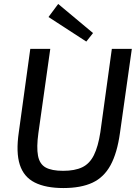

<svg xmlns="http://www.w3.org/2000/svg" viewBox="-20 -937 707 970"><path d="M646 -690 586 -265Q572 -164 538.5 -102.5Q505 -41 447 -14Q389 13 300 13Q211 13 155.5 -15Q100 -43 80 -105Q60 -167 75 -269L133 -690H234L174 -265Q164 -193 172 -150.5Q180 -108 210.5 -91Q241 -74 299 -74Q358 -74 395.5 -92Q433 -110 454.5 -153.5Q476 -197 487 -269L545 -690ZM274 -917 450 -770 416 -727 225 -851Z"/></svg>

Font: Exo 2 Medium
Style: Italic
Weight: 500
Italic angle: -8°
Designer: Natanael Gama
Foundry: Natanael Gama
Version: Version 2.010